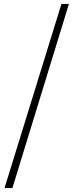

<svg xmlns="http://www.w3.org/2000/svg" viewBox="-20 -783 373 975"><path d="M3 172H43L330 -763H292Z"/></svg>

Font: Source Han Serif TW VF
Style: Regular
Weight: 250
Designer: Ryoko NISHIZUKA 西塚涼子 (kana & ideographs); Frank Grießhammer (Latin, Greek & Cyrillic); Wenlong ZHANG 张文龙 (bopomofo); San
Foundry: Adobe
Version: Version 2.002;hotconv 1.1.0;makeotfexe 2.6.0